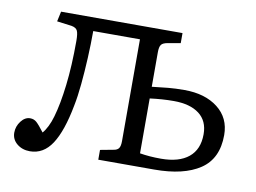

<svg xmlns="http://www.w3.org/2000/svg" viewBox="-62 -594 927 696"><g transform="rotate(10 401.5 -246.0)"><path d="M86 13Q58 13 38.5 -3Q19 -19 19 -44Q19 -67 33.5 -86Q48 -105 67 -105Q81 -105 91 -96Q101 -87 120 -62Q129 -72 137.5 -89Q146 -106 152 -127Q166 -175 174.5 -246.5Q183 -318 183 -410Q183 -437 178 -447.5Q173 -458 156 -461L102 -468L110 -505H557V-468L511 -460Q493 -457 487 -449Q481 -441 481 -421V-294Q514 -298 540.5 -300.5Q567 -303 600 -303Q676 -303 723 -266.5Q770 -230 770 -167Q770 -80 710 -40Q650 0 542 0H336V-36L384 -45Q398 -47 403.5 -55Q409 -63 409 -81V-456H237Q237 -408 234.5 -357Q232 -306 227.5 -259Q223 -212 216 -178Q198 -82 167 -34.5Q136 13 86 13ZM559 -43Q625 -43 660.5 -72Q696 -101 696 -157Q696 -206 662.5 -231.5Q629 -257 569 -257Q527 -257 481 -251V-49Q499 -46 518 -44.5Q537 -43 559 -43Z"/></g></svg>

Font: Literata 12pt Light
Style: Regular
Weight: 300
Designer: Latin by Veronika Burian and Jose Scaglione. Greek by Irene Vlachou. Cyrillic by Vera Evstafieva.
Foundry: TypeTogether
Version: Version 3.002